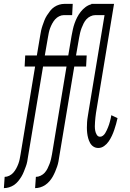

<svg xmlns="http://www.w3.org/2000/svg" viewBox="-51 -755 671 990"><path d="M-31 215 -27 157Q-15 157 -3 151Q9 145 17.5 135.5Q26 126 32.5 114Q39 102 43.5 90Q48 78 50.5 65.5Q53 53 55 41L130 -412H76L79 -469H139L156 -570Q158 -584 161 -597.5Q164 -611 168.5 -624Q173 -637 178 -650Q183 -663 191 -675.5Q199 -688 208 -699.5Q217 -711 229 -719Q241 -727 254.5 -731Q268 -735 281 -735H324L321 -677H278Q266 -677 254 -671Q242 -665 233.5 -655.5Q225 -646 218.5 -634Q212 -622 207.5 -610Q203 -598 200.5 -585.5Q198 -573 196 -561L180 -469H301L318 -570Q321 -586 324.5 -602.5Q328 -619 333.5 -634.5Q339 -650 346.5 -665Q354 -680 365 -694Q376 -708 390 -718.5Q404 -729 420 -733V-735H537L444 -173Q442 -161 441 -149.5Q440 -138 439 -126.5Q438 -115 438 -103.5Q438 -92 440 -81Q442 -70 448 -60Q454 -50 465 -50Q473 -50 480 -55.5Q487 -61 491.5 -68.5Q496 -76 499.5 -83.5Q503 -91 506 -98.5Q509 -106 511.5 -113.5Q514 -121 516 -129Q518 -137 520 -145Q522 -153 523 -161L555 -146Q552 -131 547.5 -115.5Q543 -100 538 -85Q533 -70 526 -55Q519 -40 509.5 -26Q500 -12 486 -2Q472 8 456 8Q442 8 431 1Q420 -6 413.5 -18Q407 -30 403.5 -43Q400 -56 398.5 -69.5Q397 -83 397 -97Q397 -111 398 -125.5Q399 -140 401.5 -154Q404 -168 406 -182L488 -677H440Q428 -677 415.5 -671Q403 -665 394.5 -655.5Q386 -646 380 -634Q374 -622 369.5 -610Q365 -598 362 -585.5Q359 -573 357 -561L341 -469H396L393 -412H332L255 50Q253 64 250.5 77.5Q248 91 243.5 104Q239 117 233.5 130Q228 143 221 155.5Q214 168 204 179.5Q194 191 182 199Q170 207 156.5 211Q143 215 130 215L134 157Q146 157 158.5 151Q171 145 179.5 135.5Q188 126 194 114Q200 102 204.5 90Q209 78 212 65.5Q215 53 217 41L292 -412H171L94 50Q92 64 89.5 77.5Q87 91 82 104Q77 117 72 130Q67 143 59.5 155.5Q52 168 42.5 179.5Q33 191 21 199Q9 207 -4.5 211Q-18 215 -31 215Z"/></svg>

Font: Iosevka HT Light Extended
Style: Italic
Weight: 300
Width: 7
Italic angle: -9°
Monospace: yes
Designer: Belleve Invis
Foundry: Belleve Invis
Version: Version 32.3.0; ttfautohint (v1.8.4)